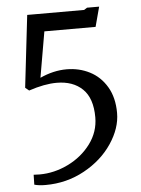

<svg xmlns="http://www.w3.org/2000/svg" viewBox="-55 -656 637 870"><g transform="rotate(-5 263.5 -221.0)"><path d="M94 121Q161 121 224.5 90Q288 59 328 5Q368 -49 368 -115Q368 -202 324.5 -244Q281 -286 207 -286Q152 -286 80 -262L63 -276L101 -604H360L374 -613H429L405 -523H172L136 -315Q197 -343 257 -343Q314 -343 362 -318.5Q410 -294 439 -245Q468 -196 468 -126Q468 -57 421.5 12.5Q375 82 294 126.5Q213 171 117 171Q86 171 66 165L67 120Q76 121 94 121Z"/></g></svg>

Font: Martel DemiBold
Style: Regular
Weight: 600
Designer: Dan Reynolds
Foundry: Dan Reynolds
Version: Version 1.001; ttfautohint (v1.1) -l 5 -r 5 -G 72 -x 0 -D la